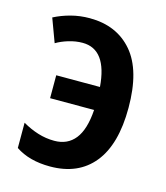

<svg xmlns="http://www.w3.org/2000/svg" viewBox="-90 -623 609 704"><g transform="rotate(15 214.5 -271.5)"><path d="M164 10Q85 10 33 -25V-121Q62 -104 92.5 -94.5Q123 -85 155 -85Q205 -85 233.5 -121Q262 -157 267 -232H100V-319H266Q255 -459 163 -459Q137 -459 110.5 -451Q84 -443 64 -431L31 -520Q60 -535 94 -544Q128 -553 165 -553Q268 -553 327.5 -483.5Q387 -414 387 -272Q387 -133 329 -61.5Q271 10 164 10Z"/></g></svg>

Font: Noto Sans Condensed SemiBold
Style: Regular
Weight: 600
Width: 3
Designer: Monotype Design Team
Foundry: Monotype Imaging Inc.
Version: Version 2.013; ttfautohint (v1.8.4.7-5d5b)